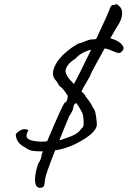

<svg xmlns="http://www.w3.org/2000/svg" viewBox="-20 -767 607 912"><path d="M308 -393 331 -368Q346 -393 413 -531Q365 -519 339 -489Q291 -459 291 -427Q296 -408 308 -393ZM335 -272Q331 -272 329 -261Q329 -245 308 -214L262 -101Q274 -102 282 -107Q349 -127 364 -153Q375 -163 376.5 -169Q378 -175 377 -196Q376 -217 372.5 -226.5Q369 -236 358.5 -253.5Q348 -271 340 -279Q339 -276 335 -272ZM477 -537Q411 -419 411 -414.5Q411 -410 395.5 -384.5Q380 -359 367 -333Q387 -313 387 -311V-307Q389 -307 403 -287.5Q417 -268 417 -264Q420 -258 426 -249Q431 -246 435.5 -218.5Q440 -191 440 -176Q440 -135 340 -84Q289 -59 242 -53Q196 63 194 85Q192 107 189.5 114.5Q187 122 178 124Q151 130 147 98Q143 66 161 11Q176 -10 178 -33L184 -48Q130 -48 120 -55Q111 -58 99 -67Q58 -87 55 -126Q55 -135 75 -147Q95 -159 115 -149Q102 -126 107.5 -114Q113 -102 144 -97Q175 -92 204 -96Q270 -253 286 -278Q290 -278 295 -285Q300 -292 300.5 -299.5Q301 -307 302 -312Q279 -349 263 -358Q260 -361 255 -370.5Q250 -380 247 -383Q223 -407 236 -442Q253 -492 320 -540Q349 -560 357 -561.5Q365 -563 373 -566Q404 -580 418.5 -580Q433 -580 437 -582Q501 -718 503 -730Q509 -746 523 -743Q529 -749 539 -745L553 -731Q570 -702 547 -658Q543 -651 530 -630L504 -585Q552 -572 565 -546Q572 -531 551 -516Q541 -513 517 -524Q493 -535 477 -537Z"/></svg>

Font: Caveat
Style: Regular
Weight: 400
Designer: Pablo Impallari
Foundry: Creative Lab NY
Version: Version 1.096; ttfautohint (v1.3)